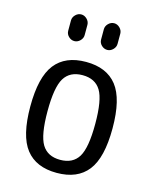

<svg xmlns="http://www.w3.org/2000/svg" viewBox="-113 -816 726 903"><g transform="rotate(15 250.0 -365.0)"><path d="M338.9 -420.9Q311.5 -465.8 250 -465.8Q188.5 -465.8 161.1 -420.9Q133.8 -376 133.8 -259.8Q133.8 -143.6 161.1 -98.6Q188.5 -53.7 250 -53.7Q311.5 -53.7 338.9 -98.6Q366.2 -143.6 366.2 -259.8Q366.2 -376 338.9 -420.9ZM400.4 -53.7Q350.6 9.8 250 9.8Q149.4 9.8 99.6 -53.7Q49.8 -117.2 49.8 -260.3Q49.8 -403.3 99.6 -466.8Q149.4 -530.3 250 -530.3Q350.6 -530.3 400.4 -466.8Q450.2 -403.3 450.2 -260.3Q450.2 -117.2 400.4 -53.7ZM290 -700.2Q290 -715.8 302.2 -728Q314.5 -740.2 330.1 -740.2Q345.7 -740.2 357.9 -728Q370.1 -715.8 370.1 -700.2V-650.4Q370.1 -634.8 357.9 -622.6Q345.7 -610.4 330.1 -610.4Q314.5 -610.4 302.2 -622.1Q290 -633.8 290 -650.4ZM129.9 -700.2Q129.9 -715.8 142.1 -728Q154.3 -740.2 169.9 -740.2Q185.5 -740.2 197.8 -728Q210 -715.8 210 -700.2V-650.4Q210 -634.8 197.8 -622.6Q185.5 -610.4 169.9 -610.4Q154.3 -610.4 142.1 -622.1Q129.9 -633.8 129.9 -650.4Z"/></g></svg>

Font: Rounded-X Mgen+ 1mn regular
Style: Regular
Weight: 400
Designer: [Source Han Sans]
Ryoko NISHIZUKA  (kana & ideographs); Paul D. Hunt (Latin, Greek & Cyrillic); Wenlong ZHANG  (bopomofo
Version: Version 1.059.20150602